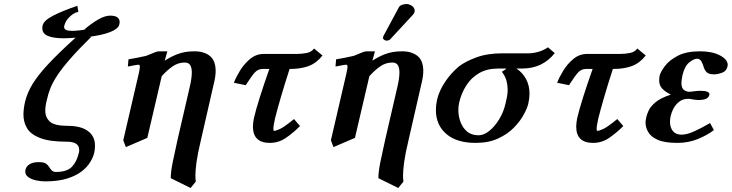

<svg xmlns="http://www.w3.org/2000/svg" viewBox="-20 -701 3651 958"><path d="M371 -642 355 -637Q354 -637 342.5 -629.5Q331 -622 318.5 -607.5Q306 -593 300 -570V-566Q300 -547 339 -547Q354 -547 372 -549Q390 -551 413 -554L400 -553Q437 -585 470.5 -604Q504 -623 529 -623Q555 -623 566 -614Q577 -605 577 -591Q577 -588 576.5 -585Q576 -582 575 -578Q570 -557 529.5 -541Q489 -525 421 -517L436 -518Q371 -454 330 -407Q289 -360 266 -325Q243 -290 231.5 -261Q220 -232 214 -203Q206 -173 206 -149Q206 -115 229 -94Q252 -73 319 -73Q384 -73 419 -47Q454 -21 454 26Q454 45 450 62Q445 83 430 108Q415 133 387 154.5Q359 176 314.5 190Q270 204 205 204Q183 204 160 199Q137 194 121.5 183Q106 172 106 155Q106 149 107 146Q111 129 127.5 118.5Q144 108 172 108Q199 108 209 115Q219 122 225 132Q231 142 238.5 149.5Q246 157 258 157Q314 157 338.5 131.5Q363 106 373 63Q375 58 375 54Q375 50 375 46Q375 6 313 6Q228 6 181 -12Q134 -30 115.5 -60.5Q97 -91 97 -129Q97 -158 105 -193Q116 -239 143.5 -283.5Q171 -328 222.5 -383Q274 -438 357 -513Q321 -510 296 -510Q248 -510 219.5 -521.5Q191 -533 191 -561Q191 -564 191.5 -567.5Q192 -571 193 -575Q199 -599 245.5 -623Q292 -647 366 -672Z M815 -445 802 -398Q828 -416 864.5 -430.5Q901 -445 950 -445Q998 -445 1027 -422Q1056 -399 1056 -346Q1056 -320 1047 -284L982 0Q966 67 960.5 108Q955 149 955 174Q955 184 955.5 191Q956 198 957 205L931 237L832 188Q832 157 841.5 109.5Q851 62 865 0L929 -277Q937 -314 937 -340Q937 -363 929 -376Q921 -389 901 -389Q870 -389 843 -371Q816 -353 787 -321L715 -13L608 33L595 -1L673 -337Q675 -348 676.5 -355.5Q678 -363 678 -367Q678 -378 672 -378Q665 -378 655 -376Q645 -374 618 -369L621 -405Q635 -407 662.5 -412.5Q690 -418 708 -422Q716 -425 726 -429Q736 -433 743 -436Q752 -440 759.5 -442.5Q767 -445 778 -445Z M1298 -432H1463Q1485 -432 1509.5 -436.5Q1534 -441 1547 -459L1589 -424Q1559 -386 1520 -371.5Q1481 -357 1428 -357H1425Q1399 -277 1380.5 -213Q1362 -149 1352 -109Q1348 -90 1346 -78Q1344 -66 1344 -58Q1344 -48 1348 -48Q1356 -48 1377 -57.5Q1398 -67 1447 -107L1477 -72Q1443 -38 1406.5 -13Q1370 12 1326 12Q1242 12 1242 -70Q1242 -80 1243.5 -90.5Q1245 -101 1247 -112Q1256 -151 1276 -214.5Q1296 -278 1324 -357H1291Q1268 -357 1252 -340Q1236 -323 1206 -276L1147 -288Q1157 -315 1177.5 -348.5Q1198 -382 1228 -407Q1258 -432 1298 -432Z M2008 -681Q2022 -681 2035.5 -671.5Q2049 -662 2049 -648V-644Q2047 -634 2040 -627L1927 -505Q1923 -501 1917.5 -499.5Q1912 -498 1909 -498Q1904 -498 1897.5 -502Q1891 -506 1891 -511Q1891 -517 1894 -523L1971 -666Q1976 -674 1988 -677.5Q2000 -681 2008 -681ZM1851 -445 1838 -398Q1864 -416 1900.5 -430.5Q1937 -445 1986 -445Q2034 -445 2063 -422Q2092 -399 2092 -346Q2092 -320 2083 -284L2018 0Q2002 67 1996.5 108Q1991 149 1991 174Q1991 184 1991.5 191Q1992 198 1993 205L1967 237L1868 188Q1868 157 1877.5 109.5Q1887 62 1901 0L1965 -277Q1973 -314 1973 -340Q1973 -363 1965 -376Q1957 -389 1937 -389Q1906 -389 1879 -371Q1852 -353 1823 -321L1751 -13L1644 33L1631 -1L1709 -337Q1711 -348 1712.5 -355.5Q1714 -363 1714 -367Q1714 -378 1708 -378Q1701 -378 1691 -376Q1681 -374 1654 -369L1657 -405Q1671 -407 1698.5 -412.5Q1726 -418 1744 -422Q1752 -425 1762 -429Q1772 -433 1779 -436Q1788 -440 1795.5 -442.5Q1803 -445 1814 -445Z M2269 -369Q2303 -395 2357.5 -415Q2412 -435 2488 -435H2618Q2640 -435 2666.5 -442.5Q2693 -450 2714 -465L2748 -436Q2718 -398 2677.5 -378.5Q2637 -359 2583 -359H2557Q2587 -339 2604.5 -307Q2622 -275 2622 -233Q2622 -210 2616 -184Q2611 -162 2593.5 -129.5Q2576 -97 2544.5 -64.5Q2513 -32 2465.5 -10Q2418 12 2353 12Q2258 12 2206.5 -33Q2155 -78 2155 -151Q2155 -178 2161 -205Q2172 -249 2200.5 -292Q2229 -335 2269 -369ZM2368 -26Q2394 -26 2421 -47.5Q2448 -69 2470.5 -105.5Q2493 -142 2503 -187Q2507 -203 2510 -219.5Q2513 -236 2513 -254Q2513 -276 2507 -298.5Q2501 -321 2484 -343Q2491 -347 2499 -352.5Q2507 -358 2506 -359H2466Q2410 -359 2370.5 -336Q2331 -313 2306.5 -274.5Q2282 -236 2271 -189Q2269 -181 2268 -171.5Q2267 -162 2267 -151Q2267 -122 2277.5 -93Q2288 -64 2310 -45Q2332 -26 2368 -26Z M2911 -432H3076Q3098 -432 3122.5 -436.5Q3147 -441 3160 -459L3202 -424Q3172 -386 3133 -371.5Q3094 -357 3041 -357H3038Q3012 -277 2993.5 -213Q2975 -149 2965 -109Q2961 -90 2959 -78Q2957 -66 2957 -58Q2957 -48 2961 -48Q2969 -48 2990 -57.5Q3011 -67 3060 -107L3090 -72Q3056 -38 3019.5 -13Q2983 12 2939 12Q2855 12 2855 -70Q2855 -80 2856.5 -90.5Q2858 -101 2860 -112Q2869 -151 2889 -214.5Q2909 -278 2937 -357H2904Q2881 -357 2865 -340Q2849 -323 2819 -276L2760 -288Q2770 -315 2790.5 -348.5Q2811 -382 2841 -407Q2871 -432 2911 -432Z M3326 -121Q3323 -106 3323 -93Q3323 -65 3337.5 -47Q3352 -29 3380 -29Q3407 -29 3443.5 -45.5Q3480 -62 3523 -87L3542 -52Q3510 -27 3462.5 -7.5Q3415 12 3360 12Q3296 12 3261.5 -3.5Q3227 -19 3214 -42.5Q3201 -66 3201 -89Q3201 -97 3202.5 -104Q3204 -111 3205 -118Q3208 -130 3216.5 -149.5Q3225 -169 3250.5 -190.5Q3276 -212 3327 -229Q3299 -243 3284 -259Q3269 -275 3269 -300Q3269 -305 3269.5 -310.5Q3270 -316 3271 -322Q3276 -343 3298 -372Q3320 -401 3362.5 -423Q3405 -445 3472 -445Q3534 -445 3572.5 -424.5Q3611 -404 3611 -377Q3611 -373 3610 -370Q3605 -346 3582.5 -338Q3560 -330 3544 -330Q3516 -330 3506 -340.5Q3496 -351 3492 -364Q3488 -379 3480.5 -393.5Q3473 -408 3458 -408Q3442 -408 3419 -389.5Q3396 -371 3385 -325Q3383 -314 3381.5 -304.5Q3380 -295 3380 -288Q3380 -262 3392 -252.5Q3404 -243 3422 -243Q3422 -243 3424 -243.5Q3426 -244 3430 -244Q3441 -246 3455.5 -247Q3470 -248 3474 -248Q3520 -248 3520 -230Q3520 -228 3519 -227Q3517 -216 3504.5 -209Q3492 -202 3463 -202Q3459 -202 3451 -203Q3443 -204 3436 -205Q3429 -207 3422 -207.5Q3415 -208 3413 -208Q3382 -208 3359 -185Q3336 -162 3326 -121Z"/></svg>

Font: Libertinus Serif SemiBold
Style: Italic
Weight: 600
Italic angle: -11.5°
Designer: Philipp H. Poll, Khaled Hosny
Foundry: Caleb Maclennan
Version: Version 7.051;RELEASE